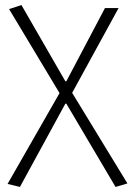

<svg xmlns="http://www.w3.org/2000/svg" viewBox="-20 -542 525 761"><path d="M438 199 243 -131H239L59 199L10 187L216 -173L16 -506L65 -522L239 -220H243L396 -510H450L266 -174L485 185Z"/></svg>

Font: LXGW 975 Gothic SC 200W
Style: Regular
Weight: 200
Version: Version 2.01;February 25, 2021